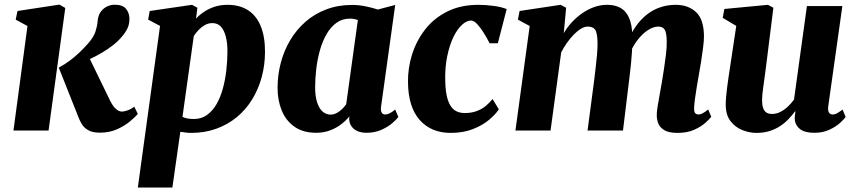

<svg xmlns="http://www.w3.org/2000/svg" viewBox="-20 -582 3817 856"><path d="M40 0 102.5 -466 50 -494.5 58 -533 245 -561.5 271 -546.5 196.5 0ZM425.5 9.5Q392.5 9.5 373.5 -1.5Q354.5 -12.5 345.5 -27.5Q336.5 -42.5 331.5 -55L242 -280.5Q268 -294.5 290.2 -311Q312.5 -327.5 332.2 -346.2Q352 -365 369.5 -384.5Q397.5 -416 405.2 -439.8Q413 -463.5 415 -485.5Q417 -513 429.2 -529.5Q441.5 -546 458.2 -553.5Q475 -561 491 -561Q526.5 -561 541.5 -543Q556.5 -525 557 -500.5Q557.5 -473.5 547.2 -453.5Q537 -433.5 524 -419.5Q508 -399.5 484.8 -381.2Q461.5 -363 435.2 -347.5Q409 -332 382.5 -319.5Q356 -307 332 -298L365.5 -350L472.5 -130Q484 -107.5 497.2 -96Q510.5 -84.5 523.5 -84.5Q533 -84.5 549 -90Q565 -95.5 578.5 -106.5L594.5 -74Q584.5 -62 561 -42Q537.5 -22 503 -6.2Q468.5 9.5 425.5 9.5Z M594.5 254 693.5 -466.5 640.5 -494.5 647.5 -533 836 -560.5 860 -547.5 854 -499Q869 -515.5 890 -529.5Q911 -543.5 937 -552Q963 -560.5 994 -560.5Q1048.5 -560.5 1085.8 -536.5Q1123 -512.5 1142.2 -466Q1161.5 -419.5 1161.5 -352Q1161.5 -292.5 1146.8 -238.2Q1132 -184 1104 -138.5Q1076 -93 1035.8 -59.8Q995.5 -26.5 944.2 -8Q893 10.5 832.5 10.5Q821 10.5 808.5 9Q796 7.5 784 5.5L748.5 254ZM793.5 -61Q803.5 -56 815.8 -53.8Q828 -51.5 844.5 -51.5Q877.5 -51.5 902.2 -69Q927 -86.5 944.5 -116.2Q962 -146 973 -185.2Q984 -224.5 989 -268Q994 -311.5 994 -355.5Q994 -389.5 987 -417.8Q980 -446 965.5 -462.5Q951 -479 927 -479Q909 -479 893.8 -470.5Q878.5 -462 866 -449Q853.5 -436 844 -421.5Z M1679 -107.5Q1676.5 -88 1681.8 -79.8Q1687 -71.5 1697.5 -71.5Q1705 -71.5 1715.5 -76Q1726 -80.5 1742 -93.5L1756 -60.5Q1749 -50.5 1729.5 -33.5Q1710 -16.5 1680.5 -3.2Q1651 10 1613 10Q1579.5 10 1559 -6.2Q1538.5 -22.5 1536.5 -51.5L1538 -63.5Q1523.5 -45.5 1501.8 -28.5Q1480 -11.5 1451.8 -0.8Q1423.5 10 1389 10Q1331.5 10 1293.2 -16.8Q1255 -43.5 1236.2 -89Q1217.5 -134.5 1217.5 -190Q1217.5 -247.5 1231.8 -301.8Q1246 -356 1273.8 -402.8Q1301.5 -449.5 1342 -485Q1382.5 -520.5 1435 -540.2Q1487.5 -560 1550.5 -560Q1580 -560 1611.2 -553.5Q1642.5 -547 1664.5 -539.5L1742 -560ZM1575.5 -493Q1568 -495.5 1559.2 -497.2Q1550.5 -499 1540.5 -499Q1506 -499 1480 -480.2Q1454 -461.5 1435.8 -429.5Q1417.5 -397.5 1406.2 -357.5Q1395 -317.5 1390 -274.8Q1385 -232 1385 -192.5Q1385 -153 1393.8 -125.8Q1402.5 -98.5 1418 -84.8Q1433.5 -71 1454.5 -71Q1464 -71 1473.2 -74.5Q1482.5 -78 1491.5 -84.5Q1500.5 -91 1508.5 -99.2Q1516.5 -107.5 1523.5 -117.5Z M1989 10.5Q1902.5 10.5 1851.2 -47Q1800 -104.5 1799 -216Q1798 -277.5 1817 -338.5Q1836 -399.5 1874.8 -449.8Q1913.5 -500 1973.2 -530.2Q2033 -560.5 2113.5 -560.5Q2143 -560.5 2178.8 -556Q2214.5 -551.5 2239 -541.5L2199.5 -389H2163Q2151.5 -411.5 2137 -435Q2122.5 -458.5 2107.5 -474.5Q2092.5 -490.5 2080.5 -490.5Q2060.5 -490.5 2039.5 -471.2Q2018.5 -452 2001.2 -416.2Q1984 -380.5 1973.8 -331Q1963.5 -281.5 1965 -222Q1966 -169.5 1976.2 -137.8Q1986.5 -106 2005 -92Q2023.5 -78 2052 -78Q2082 -78 2105.2 -86.8Q2128.5 -95.5 2145.8 -109.8Q2163 -124 2176 -140.5L2204 -94.5Q2190 -73 2161.2 -48.5Q2132.5 -24 2089.2 -6.8Q2046 10.5 1989 10.5Z M2504 -547.5 2493.5 -434Q2508 -459.5 2529 -482.2Q2550 -505 2575 -522.5Q2600 -540 2628.2 -550.2Q2656.5 -560.5 2686.5 -560.5Q2722.5 -560.5 2747 -546.5Q2771.5 -532.5 2784.8 -502Q2798 -471.5 2799.5 -421.5Q2800 -413.5 2799.8 -403.8Q2799.5 -394 2798.5 -384Q2797.5 -374 2796.5 -363.5L2775.5 -388.5Q2791.5 -430.5 2813.2 -462.2Q2835 -494 2862.5 -516Q2890 -538 2922.8 -549.2Q2955.5 -560.5 2992.5 -560.5Q3048.5 -560.5 3083.5 -527.8Q3118.5 -495 3118.5 -418.5Q3118.5 -402 3114.8 -371.5Q3111 -341 3105.8 -307.5Q3100.5 -274 3095.5 -247Q3091 -222 3086.5 -194.8Q3082 -167.5 3078.5 -142.2Q3075 -117 3074.5 -99.5Q3074.5 -81.5 3080.2 -76.5Q3086 -71.5 3093.5 -71.5Q3102 -71.5 3111.5 -76.2Q3121 -81 3137.5 -94L3151 -61Q3144.5 -52.5 3126 -35.5Q3107.5 -18.5 3076.2 -4Q3045 10.5 3001 10.5Q2962 10.5 2942 -1.5Q2922 -13.5 2915 -31.5Q2908 -49.5 2908 -68.5Q2908 -83 2911.8 -107.2Q2915.5 -131.5 2921 -160.2Q2926.5 -189 2931 -216.5Q2935.5 -244 2940.5 -276.2Q2945.5 -308.5 2949.2 -340.2Q2953 -372 2952.5 -398Q2952 -436.5 2943.2 -450Q2934.5 -463.5 2915 -463.5Q2896.5 -463.5 2876.2 -452.2Q2856 -441 2836.8 -420.5Q2817.5 -400 2801.5 -371.8Q2785.5 -343.5 2776 -309L2799.5 -399Q2799 -376.5 2797.5 -350.5Q2796 -324.5 2793.2 -298Q2790.5 -271.5 2787.5 -247L2757.5 0H2599.5L2628 -216Q2631.5 -244.5 2635.2 -276.2Q2639 -308 2641.8 -339Q2644.5 -370 2644 -395.5Q2642.5 -438 2632.5 -450.8Q2622.5 -463.5 2600 -463.5Q2586.5 -463.5 2570.8 -454.2Q2555 -445 2539 -428.8Q2523 -412.5 2508.2 -391.8Q2493.5 -371 2482 -348.5L2434.5 0H2278L2341.5 -466L2289 -494.5L2296.5 -533L2479 -560.5Z M3352.5 10.5Q3321.5 10.5 3290.2 -1.8Q3259 -14 3237.8 -40.8Q3216.5 -67.5 3215.5 -112Q3215.5 -129 3217.2 -150Q3219 -171 3222 -194Q3225 -217 3228.5 -240.8Q3232 -264.5 3235.5 -287L3262.5 -466.5L3202 -502.5L3209.5 -542L3403.5 -560.5L3428 -547.5L3395.5 -287.5Q3393 -266 3389.8 -243.8Q3386.5 -221.5 3383.8 -201Q3381 -180.5 3379.2 -164Q3377.5 -147.5 3377.5 -137Q3377.5 -114.5 3382.2 -100.8Q3387 -87 3396.5 -80.5Q3406 -74 3422 -74Q3441.5 -74 3459.5 -83.2Q3477.5 -92.5 3493 -107.2Q3508.5 -122 3520 -138L3577.5 -555H3735.5L3672.5 -107.5Q3670 -88.5 3676 -80Q3682 -71.5 3692.5 -71.5Q3701 -71.5 3710 -76Q3719 -80.5 3736.5 -93.5L3750 -61Q3743.5 -50.5 3725 -33.8Q3706.5 -17 3677.5 -3.5Q3648.5 10 3611 10Q3570.5 10 3549.8 -4.2Q3529 -18.5 3524 -43.5Q3523.5 -47 3523.2 -51.8Q3523 -56.5 3523.5 -62Q3524 -67.5 3524.8 -73.5Q3525.5 -79.5 3526.5 -85L3524.5 -85.5Q3512 -68.5 3496 -51.5Q3480 -34.5 3459 -20.5Q3438 -6.5 3411.8 2Q3385.5 10.5 3352.5 10.5Z"/></svg>

Font: Merriweather 36pt Black
Style: Italic
Weight: 900
Italic angle: -7.8°
Version: Version 2.101